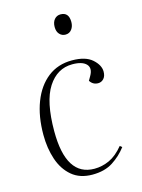

<svg xmlns="http://www.w3.org/2000/svg" viewBox="-115 -810 658 891"><g transform="rotate(-15 214.0 -364.5)"><path d="M261 -523Q326 -523 358 -494.5Q390 -466 390 -435Q390 -413 379 -401Q368 -389 352 -389Q327 -389 313 -411L324 -430Q344 -464 325 -484.5Q306 -505 258 -505Q185 -505 141 -437Q97 -369 97 -226Q97 -10 233 -10Q270 -10 305 -26Q340 -42 373 -82L383 -74Q355 -37 315.5 -11.5Q276 14 217 14Q157 14 118.5 -18.5Q80 -51 62 -105Q44 -159 44 -223Q44 -312 70 -379.5Q96 -447 144.5 -485Q193 -523 261 -523ZM224 -693Q224 -716 235.5 -729.5Q247 -743 265 -743Q305 -743 305 -696Q305 -675 294 -660.5Q283 -646 264 -646Q247 -646 235.5 -658.5Q224 -671 224 -693Z"/></g></svg>

Font: Literata 72pt ExtraLight
Style: Italic
Weight: 200
Italic angle: -2°
Designer: Latin by Veronika Burian and Jose Scaglione. Greek by Irene Vlachou. Cyrillic by Vera Evstafieva
Foundry: TypeTogether
Version: Version 3.002